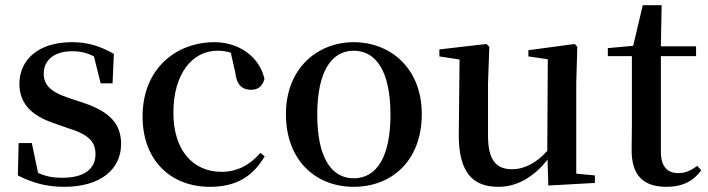

<svg xmlns="http://www.w3.org/2000/svg" viewBox="-20 -706 2737 742"><path d="M228 16C369 16 448 -52 448 -150C448 -225 406 -274 304 -308L250 -326C175 -350 149 -378 149 -422C149 -473 189 -508 259 -508C290 -508 316 -502 343 -488L369 -384H415L420 -498C366 -528 320 -543 258 -543C127 -543 55 -474 55 -382C55 -303 106 -257 191 -229L245 -210C326 -185 349 -156 349 -110C349 -53 305 -19 221 -19C183 -19 154 -25 127 -38L103 -153H52L49 -28C105 0 158 16 228 16Z M791 16C893 16 957 -24 1003 -102L986 -115C945 -67 895 -42 836 -42C725 -42 650 -126 650 -271C650 -420 723 -510 820 -510C838 -510 855 -508 872 -502L889 -427C894 -377 917 -359 950 -359C977 -359 994 -372 1002 -401C984 -484 906 -543 809 -543C661 -543 531 -441 531 -256C531 -83 643 16 791 16Z M1347 16C1494 16 1610 -85 1610 -265C1610 -444 1487 -543 1347 -543C1208 -543 1085 -443 1085 -265C1085 -86 1200 16 1347 16ZM1347 -17C1259 -17 1206 -100 1206 -263C1206 -426 1259 -510 1347 -510C1436 -510 1489 -426 1489 -263C1489 -100 1436 -17 1347 -17Z M2099 11 2279 1V-28L2207 -35V-385L2211 -525L2201 -536L2022 -512V-488L2097 -477L2095 -123C2056 -79 2009 -52 1959 -52C1900 -52 1866 -84 1866 -181V-385L1871 -525L1860 -536L1678 -515V-488L1756 -476L1753 -187C1752 -37 1809 16 1906 16C1983 16 2047 -27 2096 -89Z M2556 16C2618 16 2661 -7 2690 -48L2675 -65C2648 -46 2629 -37 2601 -37C2559 -37 2534 -62 2534 -121V-489H2670V-527H2534L2537 -686H2464L2427 -529L2329 -520V-489H2422V-223C2422 -185 2421 -161 2421 -126C2421 -29 2465 16 2556 16Z"/></svg>

Font: Noto Serif SC SemiBold
Style: Regular
Weight: 600
Designer: Ryoko NISHIZUKA 西塚涼子 (kana & ideographs); Frank Grießhammer (Latin, Greek & Cyrillic); Wenlong ZHANG 张文龙 (bopomofo); San
Foundry: Adobe
Version: Version 2.001;hotconv 1.1.0;makeotfexe 2.6.0